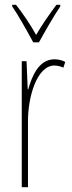

<svg xmlns="http://www.w3.org/2000/svg" viewBox="-20 -783 302 803"><path d="M119 -606H143C169 -653 203 -713 232 -756V-763H216C182 -717 157 -681 131 -637C107 -681 73 -730 47 -763H31V-756C53 -725 92 -656 119 -606ZM208 -535C141 -535 113 -462 98 -409H96L91 -527H71V0H97V-277C97 -380 135 -509 208 -509C222 -509 237 -504 245 -500L253 -524C239 -532 221 -535 208 -535Z"/></svg>

Font: Noto Sans Khmer UI ExtraCondensed Thin
Style: Regular
Weight: 100
Width: 2
Designer: Danh Hong and the Monotype Design Team
Foundry: Monotype Imaging Inc.
Version: Version 2.002